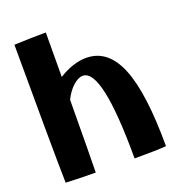

<svg xmlns="http://www.w3.org/2000/svg" viewBox="-136 -868 904 980"><g transform="rotate(-20 315.5 -377.5)"><path d="M323 -485Q298 -485 269.5 -459Q241 -433 221 -392Q219 -81 217 2Q139 2 55 -2Q53 -66 51.5 -313Q50 -560 50 -753Q136 -757 222 -757L221 -516Q257 -539 295.5 -552Q334 -565 370 -565Q488 -565 544 -428Q600 -291 600 -2Q555 2 428 2Q428 -485 323 -485Z"/></g></svg>

Font: Otomanopee One
Style: Regular
Weight: 400
Designer: Das Ende der Wildnis
Foundry: Gutenberg Labo
Version: Version 3.005